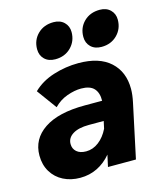

<svg xmlns="http://www.w3.org/2000/svg" viewBox="-114 -835 793 935"><g transform="rotate(-15 282.5 -367.0)"><path d="M318 0 331 -59Q301 -23 261.5 -3.5Q222 16 175 16Q128 16 90.5 -3Q53 -22 31.5 -57.5Q10 -93 10 -140Q10 -223 81.5 -271Q153 -319 286 -319H374Q375 -359 355 -381Q335 -403 290 -403Q257 -403 219 -389.5Q181 -376 152 -346L79 -446Q121 -487 183 -506.5Q245 -526 309 -526Q414 -526 469.5 -475.5Q525 -425 525 -339Q525 -309 517 -272L459 0ZM236 -101Q270 -101 299.5 -123.5Q329 -146 348 -185L356 -222H281Q229 -222 200 -204Q171 -186 171 -155Q171 -131 188 -116Q205 -101 236 -101ZM207 -573Q173 -573 153 -592.5Q133 -612 133 -643Q133 -689 164 -719.5Q195 -750 244 -750Q277 -750 297 -730.5Q317 -711 317 -681Q317 -635 286 -604Q255 -573 207 -573ZM440 -573Q406 -573 386 -592.5Q366 -612 366 -643Q366 -689 397 -719.5Q428 -750 477 -750Q510 -750 530 -730.5Q550 -711 550 -681Q550 -635 519 -604Q488 -573 440 -573Z"/></g></svg>

Font: Wix Madefor Text ExtraBold
Style: Italic
Weight: 800
Italic angle: -12°
Designer: Dalton Maag Ltd
Foundry: Dalton Maag Ltd
Version: Version 3.100